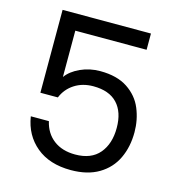

<svg xmlns="http://www.w3.org/2000/svg" viewBox="-108 -817 843 913"><g transform="rotate(15 314.0 -361.0)"><path d="M523 -644H172V-416Q195 -448 240 -468.5Q285 -489 337 -489Q420 -489 472 -454.5Q524 -420 546.5 -365.5Q569 -311 569 -250Q569 -178 542 -121Q515 -64 459.5 -31Q404 2 322 2Q217 2 152 -52Q87 -106 73 -196H162Q175 -139 217 -107Q259 -75 323 -75Q402 -75 442 -122.5Q482 -170 482 -248Q482 -326 442 -368.5Q402 -411 324 -411Q271 -411 231.5 -385.5Q192 -360 174 -316H88V-724H523Z"/></g></svg>

Font: Fz Poppins
Style: Regular
Weight: 400
Designer: Ninad Kale (Devanagari), Jonny Pinhorn (Latin)
Foundry: Indian Type Foundry
Version: Vit hóa bi Vntype.Com & FontZin.Com